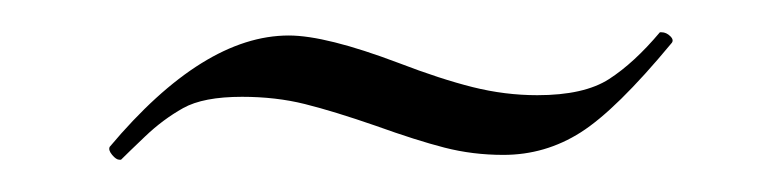

<svg xmlns="http://www.w3.org/2000/svg" viewBox="-20 -295 483 119"><path d="M389 -275H390Q393 -275 395.5 -272.5Q398 -270 396 -268Q362 -227 340 -213Q318 -199 292 -199Q273 -199 255.5 -203.5Q238 -208 213 -217Q187 -226 169 -230.5Q151 -235 130 -235Q106 -235 93.5 -228Q81 -221 70 -210.5Q59 -200 55 -196H54Q52 -196 49.5 -199Q47 -202 48 -204Q106 -273 159 -273Q182 -273 227 -256Q253 -246 273 -241Q293 -236 313 -236Q342 -236 357.5 -246Q373 -256 389 -275Z"/></svg>

Font: Cormorant SC Light
Style: Regular
Weight: 300
Designer: Christian Thalmann (Catharsis Fonts)
Foundry: Catharsis Fonts
Version: Version 4.000